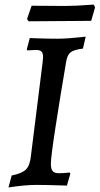

<svg xmlns="http://www.w3.org/2000/svg" viewBox="-20 -807 435 838"><path d="M202 -93Q202 -69 210 -60Q218 -51 237 -51Q258 -51 284 -54L287 -49L272 3Q182 0 139 0Q91 0 17 11L31 -41Q76 -50 93.5 -67.5Q111 -85 115 -127L166 -535Q168 -553 168 -557Q168 -575 161 -582Q154 -589 137 -589L99 -587Q99 -588 98 -589.5Q97 -591 97 -592L110 -641L134 -640Q188 -638 232 -638Q273 -638 354 -647L342 -595Q303 -590 288.5 -579Q274 -568 269 -539Q244 -393 223 -257Q202 -121 202 -93ZM378 -716 241 -715 105 -714 98 -724 118 -782 265 -781Q311 -781 389 -787L395 -775Z"/></svg>

Font: Alegreya Medium
Style: Italic
Weight: 500
Italic angle: -7°
Designer: Juan Pablo del Peral
Foundry: Huerta Tipografica
Version: Version 2.008; ttfautohint (v1.8)